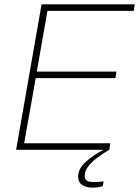

<svg xmlns="http://www.w3.org/2000/svg" viewBox="-20 -688 639 882"><path d="M54 0 171 -668H599L594 -638H198L149 -359H515L510 -329H144L91 -30H487L482 0ZM407 174Q375 174 357 161.5Q339 149 339 124Q339 87 374 55.5Q409 24 456 0H482Q454 16 428 35.5Q402 55 385.5 76Q369 97 369 120Q369 134 377.5 141Q386 148 407 148Q420 148 433.5 147.5Q447 147 456 145L452 167Q442 170 431 172Q420 174 407 174Z"/></svg>

Font: Gantari Thin
Style: Italic
Weight: 100
Italic angle: -10°
Designer: Anugrah Pasau
Foundry: Lafontype
Version: Version 1.000; ttfautohint (v1.8.4.7-5d5b)